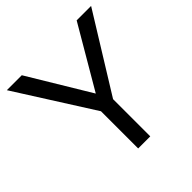

<svg xmlns="http://www.w3.org/2000/svg" viewBox="-188 -886 1044 1044"><g transform="rotate(-45 333.5 -364.5)"><path d="M387 -286V0H294V-286L13 -729H128L342 -374L550 -729H661Z"/></g></svg>

Font: Ekushey Bangla
Style: Regular
Weight: 400
Designer: Al Mamun Sumon
Foundry: Al Mamun Sumon
Version: Version 1.0